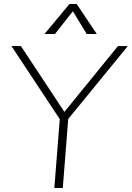

<svg xmlns="http://www.w3.org/2000/svg" viewBox="-20 -934 655 954"><path d="M566 -705H615L319 -343L292 0H250L277 -342L37 -705H84L300 -378ZM342 -878 253 -765H201L325 -914H361L461 -765H411Z"/></svg>

Font: Iunito ExtraLight
Style: Italic
Weight: 200
Italic angle: -4.541°
Designer: Vernon Adams
Foundry: Vernon Adams
Version: Version 2.001;November 30, 2019;FontCreator 12.0.0.2547 64-b